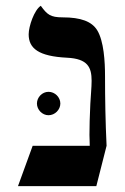

<svg xmlns="http://www.w3.org/2000/svg" viewBox="-20 -637 427 657"><path d="M344.7 -138.2C340.8 -219.7 339.4 -299.3 339.4 -376C339.4 -426.3 335.4 -496.6 312.5 -533.7C293.9 -563.5 256.8 -577.6 194.3 -577.6C152.3 -577.6 141.1 -587.4 119.6 -617.2C97.2 -603 78.1 -546.9 78.1 -519.5C78.1 -471.2 112.3 -444.3 209.5 -439.5C280.3 -436 293.5 -406.7 293.5 -360.4C293.5 -337.4 290.5 -311 289.1 -281.7C287.1 -239.7 286.1 -204.1 286.1 -175.3C286.1 -163.6 287.1 -155.8 287.1 -138.2H91.8L41.5 0H309.6ZM186.5 -282.7C186.5 -304.2 168 -322.8 146 -322.8C124.5 -322.8 106.4 -304.2 106.4 -282.7C106.4 -261.7 124.5 -242.7 146 -242.7C168 -242.7 186.5 -261.7 186.5 -282.7Z"/></svg>

Font: Cardo
Style: Italic
Weight: 400
Designer: David J. Perry
Foundry: David J. Perry
Version: Version 0.99